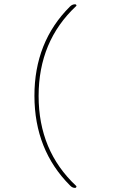

<svg xmlns="http://www.w3.org/2000/svg" viewBox="-20 -790 540 920"><path d="M339.8 110.4Q326.2 110.4 315.4 98.6Q145.5 -71.3 145 -330.1Q144.5 -588.9 315.4 -758.8Q326.2 -769.5 339.8 -769.5Q343.8 -769.5 345.7 -766.1Q347.7 -762.7 344.7 -760.7Q165 -592.8 165 -330.1Q165 -67.4 344.7 100.6Q347.7 102.5 345.7 106.4Q343.8 110.4 339.8 110.4Z"/></svg>

Font: Rounded-L Mgen+ 2m thin
Style: Regular
Weight: 100
Designer: [Source Han Sans]
Ryoko NISHIZUKA  (kana & ideographs); Paul D. Hunt (Latin, Greek & Cyrillic); Wenlong ZHANG  (bopomofo
Version: Version 1.059.20150602